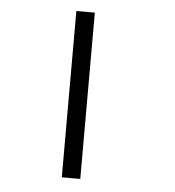

<svg xmlns="http://www.w3.org/2000/svg" viewBox="-45 -604 590 647"><g transform="rotate(5 250.0 -281.0)"><path d="M187.5 -562.5H250V0H187.5Z"/></g></svg>

Font: Pixel Operator Mono
Style: Regular
Weight: 400
Monospace: yes
Designer: Jayvee Enaguas (HarvettFox96)
Version: 2016.04.25